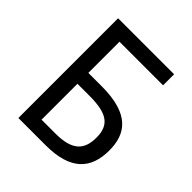

<svg xmlns="http://www.w3.org/2000/svg" viewBox="-196 -843 972 972"><g transform="rotate(45 290.5 -357.0)"><path d="M91 0H287C464 0 533 -78 533 -209C533 -326 477 -412 276 -412H180V-635H492V-714H91ZM180 -77V-334H265C391 -334 441 -301 441 -209C441 -120 397 -77 279 -77Z"/></g></svg>

Font: Noto Sans Thai
Style: Regular
Weight: 400
Designer: Monotype Design Team
Foundry: Monotype Imaging Inc.
Version: Version 1.901